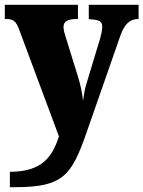

<svg xmlns="http://www.w3.org/2000/svg" viewBox="-23 -556 596 798"><path d="M18 158V222H39C239 222 274 174 336 -3L477 -407C494 -455 516 -476 549 -477H553V-536H346V-477L350 -476C387 -474 402 -469 402 -444C402 -430 395 -401 391 -389L336 -207C330 -189 326 -166 322 -137C320 -161 313 -201 300 -241L251 -399C246 -414 241 -430 241 -444C241 -465 255 -477 296 -477H301V-536H-3V-477H2C30 -477 43 -471 57 -432L222 11C194 97 151 158 18 158Z"/></svg>

Font: Noto Serif Tamil SemiCondensed Black
Style: Regular
Weight: 900
Width: 4
Designer: Indian Type Foundry, Tom Grace, and the Monotype Design Team
Foundry: Monotype Imaging Inc.
Version: Version 2.004